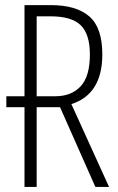

<svg xmlns="http://www.w3.org/2000/svg" viewBox="-20 -734 465 754"><path d="M180.2 -713.9Q279.3 -713.9 330.6 -669.7Q381.8 -625.5 381.8 -520.5Q381.8 -363.8 260.3 -325.2L408.2 0H354.5L215.8 -313H124V0H76.2V-313H4.9V-356H76.2V-713.9ZM178.7 -669.9H124V-356H197.3Q259.8 -356 296.4 -394.8Q333 -433.6 333 -520Q333 -599.6 297.1 -634.8Q261.2 -669.9 178.7 -669.9Z"/></svg>

Font: Open Sans Condensed Light
Style: Regular
Weight: 300
Width: 3
Designer: Monotype Design Team
Foundry: Monotype Imaging Inc.
Version: Version 3.003; ttfautohint (v1.8.4)